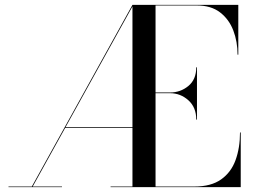

<svg xmlns="http://www.w3.org/2000/svg" viewBox="-20 -770 1040 790"><path d="M15 -2.5H111L525 -750H960.5V-545H957.5Q957.5 -598.5 940 -644.5Q922.5 -690.5 885.5 -719Q848.5 -747.5 790 -747.5H620V-389.5H680Q722.5 -389.5 755 -416.2Q787.5 -443 787.5 -493H790.5V-278H787.5Q787.5 -328.5 755 -357.5Q722.5 -386.5 680 -386.5H620V-2.5H780Q848.5 -2.5 889.8 -31.8Q931 -61 949.2 -111.2Q967.5 -161.5 967.5 -225H970.5V0H435V-2.5H525V-243.5H248L114.5 -2.5H235V0H15ZM249.5 -246.5H525V-743.5Z"/></svg>

Font: Bodoni* 72pt
Style: Regular
Weight: 400
Version: Version 2.3